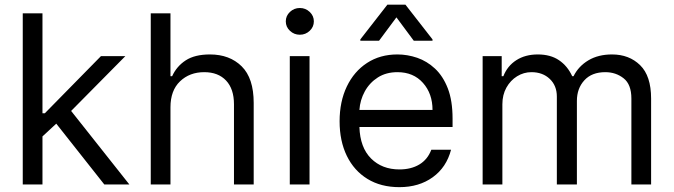

<svg xmlns="http://www.w3.org/2000/svg" viewBox="-20 -784 2864 816"><path d="M76.7 0V-727.3H160.5V-302.6H170.5L409.1 -545.5H512.8L282.3 -312.5L529.8 0H423.3L219.1 -258.5L160.5 -204.2V0Z M704.5 -328.1V0H620.7V-727.3H704.5V-460.2H711.6Q730.8 -502.5 769.4 -527.5Q807.9 -552.6 872.2 -552.6Q956 -552.6 1007.1 -502.1Q1058.2 -451.7 1058.2 -346.6V0H974.4V-340.9Q974.4 -405.9 940.9 -441.6Q907.3 -477.3 848 -477.3Q785.9 -477.3 745.2 -438.4Q704.5 -399.5 704.5 -328.1Z M1211.6 0V-545.5H1295.5V0ZM1254.3 -636.4Q1229.8 -636.4 1212.2 -653.1Q1194.6 -669.7 1194.6 -693.2Q1194.6 -716.6 1212.2 -733.3Q1229.8 -750 1254.3 -750Q1278.8 -750 1296.3 -733.3Q1313.9 -716.6 1313.9 -693.2Q1313.9 -669.7 1296.3 -653.1Q1278.8 -636.4 1254.3 -636.4Z M1677.6 11.4Q1598.7 11.4 1541.7 -23.6Q1484.7 -58.6 1454 -121.6Q1423.3 -184.7 1423.3 -268.5Q1423.3 -352.3 1454 -416.4Q1484.7 -480.5 1540 -516.5Q1595.2 -552.6 1669 -552.6Q1711.6 -552.6 1753.2 -538.4Q1794.7 -524.1 1828.8 -492.4Q1862.9 -460.6 1883.2 -408.4Q1903.4 -356.2 1903.4 -279.8V-244.3H1507.5Q1510.3 -157 1557 -110.4Q1603.7 -63.9 1677.6 -63.9Q1726.9 -63.9 1762.1 -84.9Q1797.2 -105.8 1813.2 -147.7H1897Q1877.5 -72.8 1819.1 -30.7Q1760.7 11.4 1677.6 11.4ZM1507.5 -316.8H1818.2Q1818.2 -386 1777.7 -431.6Q1737.2 -477.3 1669 -477.3Q1621.1 -477.3 1585.9 -454.9Q1550.8 -432.5 1530.5 -395.8Q1510.3 -359 1507.5 -316.8ZM1590.9 -610.8H1511.4V-616.5L1626.4 -764.2H1703.1L1818.2 -616.5V-610.8H1738.6L1664.8 -710.2Z M2031.2 0V-545.5H2112.2V-460.2H2119.3Q2136.4 -503.9 2174.4 -528.2Q2212.4 -552.6 2265.6 -552.6Q2319.6 -552.6 2355.6 -528.2Q2391.7 -503.9 2411.9 -460.2H2417.6Q2438.6 -502.5 2480.5 -527.5Q2522.4 -552.6 2581 -552.6Q2654.1 -552.6 2700.6 -506.9Q2747.2 -461.3 2747.2 -365.1V0H2663.4V-365.1Q2663.4 -425.4 2630.3 -451.3Q2597.3 -477.3 2552.6 -477.3Q2495 -477.3 2463.4 -442.6Q2431.8 -408 2431.8 -355.1V0H2346.6V-373.6Q2346.6 -420.1 2316.4 -448.7Q2286.2 -477.3 2238.6 -477.3Q2206 -477.3 2177.7 -459.9Q2149.5 -442.5 2132.3 -411.8Q2115.1 -381 2115.1 -340.9V0Z"/></svg>

Font: Inter Zeller
Style: Regular
Weight: 400
Designer: Rasmus Andersson; Joe Bland
Foundry: zeller
Version: Version 3.015;git-dec3a8cb1